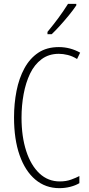

<svg xmlns="http://www.w3.org/2000/svg" viewBox="-20 -969 461 999"><path d="M286 -689Q234 -689 196.5 -661Q159 -633 136.5 -586Q114 -539 103 -479.5Q92 -420 92 -357Q92 -258 116.5 -183Q141 -108 185.5 -66.5Q230 -25 291 -25Q324 -25 350 -34.5Q376 -44 393 -53V-16Q373 -4 345.5 3Q318 10 289 10Q217 10 164 -34.5Q111 -79 82 -161.5Q53 -244 53 -358Q53 -430 66 -496Q79 -562 107 -613.5Q135 -665 179 -694.5Q223 -724 286 -724Q345 -724 397 -695L381 -662Q357 -677 332.5 -683Q308 -689 286 -689ZM377 -941Q361 -917 338.5 -889.5Q316 -862 292 -835.5Q268 -809 249 -791H227V-803Q260 -843 285 -877Q310 -911 334 -949H377Z"/></svg>

Font: Noto Sans Gujarati ExtraCondensed ExtraLight
Style: Regular
Weight: 200
Width: 2
Designer: Jelle Bosma - Monotype Design Team, Universal Thirst
Foundry: Monotype Imaging Inc.
Version: Version 2.106; ttfautohint (v1.8.4.7-5d5b)